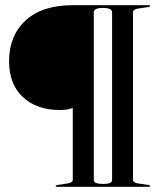

<svg xmlns="http://www.w3.org/2000/svg" viewBox="-20 -720 636 740"><path d="M553.5 0H199.5Q194.5 0 194.5 -3Q194.5 -6 200.5 -7L241 -13Q260.5 -16.5 260.5 -27V-303.5Q254 -302 243 -299Q232 -296 210.5 -296Q122 -296 68.5 -345.5Q15 -395 15 -484Q15 -582.5 78.8 -641.2Q142.5 -700 260.5 -700H553.5Q558.5 -700 558.5 -697Q558.5 -694 552.5 -693L512 -687Q492.5 -683.5 492.5 -673V-27Q492.5 -16.5 512 -13L552.5 -7Q558.5 -6 558.5 -3Q558.5 0 553.5 0ZM412 -26V-672.5Q412 -689.5 376.5 -689.5Q341.5 -689.5 341.5 -672.5V-26Q341.5 -11 378 -11Q412 -11 412 -26Z"/></svg>

Font: Fraunces 144pt S000 SemiBold
Style: Regular
Weight: 600
Version: Version 1.000; ttfautohint (v1.8.3)